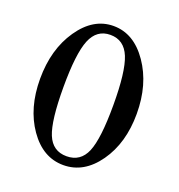

<svg xmlns="http://www.w3.org/2000/svg" viewBox="-142 -909 970 1038"><g transform="rotate(20 343.0 -390.0)"><path d="M59 -386Q59 -556 139.5 -673Q220 -790 336 -790Q453 -790 534 -672.5Q615 -555 615 -386Q615 -218 534.5 -104Q454 10 336 10Q218 10 138.5 -104Q59 -218 59 -386ZM336 -739Q258 -739 225.5 -659.5Q193 -580 193 -387Q193 -194 224.5 -117.5Q256 -41 336 -41Q416 -41 448 -117.5Q480 -194 480 -387Q480 -580 447.5 -659.5Q415 -739 336 -739Z"/></g></svg>

Font: Caslon OS
Style: Regular
Weight: 400
Designer: Alfredo Marco Pradil
Foundry: Hanken Design Co.
Version: Version 1.000;PS 001.000;hotconv 1.0.88;makeotf.lib2.5.64775